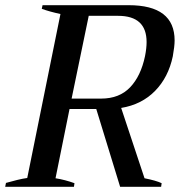

<svg xmlns="http://www.w3.org/2000/svg" viewBox="-23 -720 702 740"><path d="M444 -304 534 -33Q579 -24 600 -14L598 0H440L348 -300H245L191 -33Q228 -27 264 -14L262 0H-3L0 -15Q21 -21 43.5 -26.5Q66 -32 82 -34L210 -666Q168 -675 138 -686L141 -700H473Q650 -700 650 -564Q650 -542 643 -503Q626 -422 574.5 -369.5Q523 -317 444 -304ZM542 -558Q542 -659 432 -659H319L253 -340H367Q437 -340 478.5 -383.5Q520 -427 536 -504Q542 -534 542 -558Z"/></svg>

Font: Trirong Medium
Style: Italic
Weight: 500
Italic angle: -12°
Designer: Katatrad Team
Foundry: CadsonDemak
Version: Version 1.001